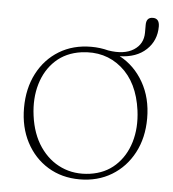

<svg xmlns="http://www.w3.org/2000/svg" viewBox="-46 -615 602 668"><g transform="rotate(5 255.0 -281.0)"><path d="M257 -453Q288 -453 316.5 -445.5Q372.5 -436.5 405.5 -457.5Q438.5 -478.5 438.5 -518.5V-545.5Q438.5 -572 461.5 -572Q484.5 -572 484.5 -543.5Q484.5 -494.5 450.5 -462.5Q416.5 -430.5 358 -429Q410 -401.5 441 -347.2Q472 -293 472 -221.5Q472 -153.5 444.2 -101.2Q416.5 -49 367.8 -19.5Q319 10 256 10Q193.5 10 145.2 -19.5Q97 -49 69.5 -101.2Q42 -153.5 42 -221Q42 -289 69.2 -341.5Q96.5 -394 145 -423.5Q193.5 -453 257 -453ZM290.5 -12.5Q343 -20 378.2 -52.5Q413.5 -85 428.8 -135.5Q444 -186 436 -246.5Q423 -343.5 364.5 -392.8Q306 -442 224 -431Q170.5 -423.5 135 -390.8Q99.5 -358 84.5 -307.5Q69.5 -257 77.5 -197Q86 -133 116.2 -89Q146.5 -45 191.5 -25Q236.5 -5 290.5 -12.5Z"/></g></svg>

Font: Fraunces 72pt S050 Thin
Style: Regular
Weight: 100
Version: Version 1.000; ttfautohint (v1.8.3)